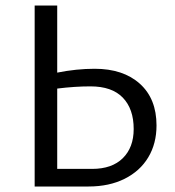

<svg xmlns="http://www.w3.org/2000/svg" viewBox="-20 -678 637 698"><path d="M549 -222Q549 -156 519 -106Q489 -56 433 -28Q377 0 302 0H106V-658H188V-414Q258 -428 324 -428Q428 -428 488.5 -373.5Q549 -319 549 -222ZM466 -209Q466 -282 426.5 -323Q387 -364 309 -364Q252 -364 188 -356V-64H315Q387 -64 426.5 -103Q466 -142 466 -209Z"/></svg>

Font: Ysabeau Infant Medium
Style: Regular
Weight: 500
Designer: Christian Thalmann (Catharsis Fonts)
Version: Version 0.003